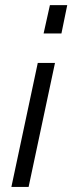

<svg xmlns="http://www.w3.org/2000/svg" viewBox="-20 -735 287 757"><path d="M245.1 -714.8 222.2 -603H151.9L176.8 -714.8ZM196.8 -486.8 92.8 2H24.9L128.9 -486.8Z"/></svg>

Font: Rawline
Style: Italic
Weight: 400
Italic angle: -12°
Designer: Matt McInerney, Pablo Impallari, Rodrigo Fuenzalida
Foundry: Matt McInerney, Pablo Impallari, Rodrigo Fuenzalida
Version: Version 4.020;PS 004.020;hotconv 1.0.88;makeotf.lib2.5.64775